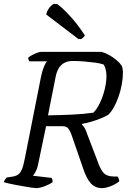

<svg xmlns="http://www.w3.org/2000/svg" viewBox="-29 -972 670 992"><path d="M157 0Q151 0 135 -2.5Q119 -5 98 -8.5Q77 -12 55.5 -16Q34 -20 16.5 -24Q-1 -28 -9 -31Q-7 -39 -2 -46Q3 -53 5 -55L33 -59Q53 -62 64.5 -70Q76 -78 84 -96.5Q92 -115 99 -152L183 -576Q190 -609 199 -630Q208 -651 215 -655H123Q120 -659 118.5 -663.5Q117 -668 117 -674Q123 -680 136 -687Q149 -694 162.5 -699Q176 -704 182 -704H496Q517 -698 537 -686.5Q557 -675 573.5 -661Q590 -647 600 -632Q603 -625 604.5 -615.5Q606 -606 606 -595Q606 -567 600 -534.5Q594 -502 583 -471Q572 -440 558 -415.5Q544 -391 529 -378Q515 -370 492 -360.5Q469 -351 443.5 -343.5Q418 -336 395 -332V-328Q404 -318 409.5 -308.5Q415 -299 422 -278L477 -134Q490 -96 507 -78Q524 -60 560 -60H578Q583 -54 585 -47.5Q587 -41 587 -35Q567 -19 541.5 -9.5Q516 0 498 0Q463 0 440 -25Q417 -50 398 -109L340 -277Q333 -296 324 -308Q315 -320 292 -320H209L169 -128Q165 -105 156.5 -88Q148 -71 141 -64L237 -53Q239 -52 241 -45Q243 -38 243 -31Q226 -19 201 -9.5Q176 0 157 0ZM219 -376Q285 -377 346 -380Q407 -383 454 -390Q473 -410 488 -442Q503 -474 512 -510.5Q521 -547 521 -579Q521 -598 517 -613.5Q513 -629 506 -639Q488 -645 461.5 -648.5Q435 -652 405 -654.5Q375 -657 346 -657Q322 -657 304 -647.5Q286 -638 275 -620Q264 -602 259 -578ZM387 -769 219 -897Q220 -911 228.5 -923.5Q237 -936 247 -944Q257 -952 261 -952Q268 -952 290.5 -932Q313 -912 344.5 -876Q376 -840 409 -790Q408 -784 400.5 -777.5Q393 -771 387 -769ZM378 -769 210 -897Q212 -910 219.5 -922.5Q227 -935 236.5 -943.5Q246 -952 253 -952Q260 -952 281.5 -931.5Q303 -911 334.5 -874.5Q366 -838 400 -790Q399 -787 392.5 -779.5Q386 -772 378 -769Z"/></svg>

Font: Texturina 12pt Light
Style: Italic
Weight: 300
Italic angle: -11°
Designer: Guillermo Torres Carreño
Foundry: Omnibus-Type
Version: Version 1.002